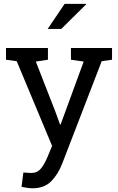

<svg xmlns="http://www.w3.org/2000/svg" viewBox="-20 -782 622 1015"><path d="M150.9 213.4Q139.6 213.4 121.6 210.7Q103.5 208 93.8 205.6L103.5 129.9Q111.8 130.9 126.5 131.6Q141.1 132.3 146.5 132.3Q177.2 132.3 196.5 108.9Q215.8 85.4 232.4 44.9L255.4 -10.7L68.4 -458.5L11.7 -466.3V-528.3H233.4V-466.3L169.4 -456.5L272.5 -192.4L297.4 -123.5H300.3L422.4 -456.5L355 -466.3V-528.3H572.3V-466.3L517.6 -458.5L309.6 81.1Q287.6 138.7 251 176Q214.4 213.4 150.9 213.4ZM231.9 -628.9 321.8 -761.7H434.1L435.1 -758.8L303.7 -628.9Z"/></svg>

Font: Roboto Slab
Style: Regular
Weight: 400
Designer: Google
Version: Version 2.000; ttfautohint (v1.8.1.43-b0c9)